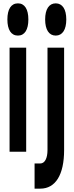

<svg xmlns="http://www.w3.org/2000/svg" viewBox="-20 -904 440 1144"><path d="M87 -692C127 -692 149 -727 149 -788C149 -849 127 -884 87 -884C46 -884 24 -849 24 -788C24 -727 46 -692 87 -692ZM312 -692C352 -692 375 -727 375 -788C375 -849 352 -884 312 -884C272 -884 249 -849 249 -788C249 -727 272 -692 312 -692ZM37 -620V0H136V-620ZM263 -620V-10C263 39 247 70 220 70H186V220H220C311 220 362 137 362 -10V-620Z"/></svg>

Font: Yard Headline
Style: Regular
Weight: 400
Monospace: yes
Designer: Roman Shamin
Foundry: Evil Martians
Version: Version 1.000